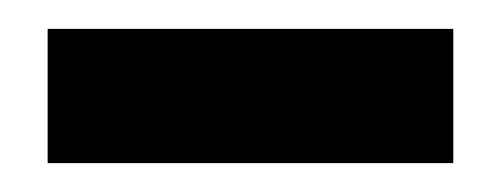

<svg xmlns="http://www.w3.org/2000/svg" viewBox="-20 -693 346 133"><path d="M13 -580H294V-673H13Z"/></svg>

Font: Vanilla Cream ExtraBold
Style: Regular
Weight: 800
Designer: Jeremy Tribby, Jinavaṁso
Foundry: Tribby Type
Version: Version 1.422;Glyphs 3.1.2 (3151)